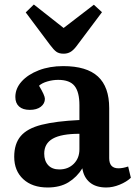

<svg xmlns="http://www.w3.org/2000/svg" viewBox="-20 -817 602 851"><path d="M191 14Q123 14 83 -23Q43 -60 43 -122Q43 -180 72 -214Q101 -248 164.5 -264Q228 -280 332 -285V-351Q332 -409 310.5 -436Q289 -463 238 -463Q214 -463 190 -456Q166 -449 153 -437Q179 -394 179 -379Q179 -358 161 -344Q143 -330 112 -330Q81 -330 64.5 -345Q48 -360 48 -387Q48 -425 76 -456Q104 -487 152 -505.5Q200 -524 260 -524Q364 -524 414 -478Q464 -432 464 -338V-116Q464 -71 505 -71Q524 -71 548 -79L560 -29Q541 -11 510.5 1.5Q480 14 451 14Q405 14 378 -8.5Q351 -31 345 -71Q321 -32 283.5 -9Q246 14 191 14ZM243 -66Q282 -66 307 -91Q332 -116 332 -155V-224Q252 -224 214 -202.5Q176 -181 176 -136Q176 -104 193.5 -85Q211 -66 243 -66ZM262 -579Q242 -579 230 -587.5Q218 -596 201 -619L94 -762L130 -797L262 -693L396 -796L432 -763L318 -611Q304 -593 291 -586Q278 -579 262 -579Z"/></svg>

Font: Literata 12pt SemiBold
Style: Regular
Weight: 600
Designer: Latin by Veronika Burian and Jose Scaglione. Greek by Irene Vlachou. Cyrillic by Vera Evstafieva.
Foundry: TypeTogether
Version: Version 3.002